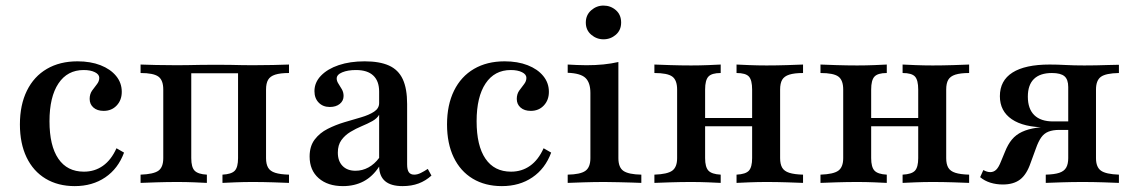

<svg xmlns="http://www.w3.org/2000/svg" viewBox="-20 -643 3980 675"><path d="M242.7 11.3Q183.9 11.3 140.3 -14.9Q96.8 -41.1 73.4 -89.9Q50 -138.7 50 -205.6Q50 -274.2 74.6 -324.2Q99.2 -374.2 144.8 -400.8Q190.3 -427.4 252.4 -427.4Q298.4 -427.4 333.5 -413.7Q368.5 -400 388.3 -375.8Q408.1 -351.6 408.1 -320.2Q408.1 -291.1 390.3 -272.2Q372.6 -253.2 344.4 -253.2Q321.8 -253.2 308.5 -264.9Q295.2 -276.6 295.2 -295.2Q295.2 -312.1 303.6 -324.2Q312.1 -336.3 320.6 -346.8Q329 -357.3 329 -369.4Q329 -381.5 313.7 -389.1Q298.4 -396.8 274.2 -396.8Q216.9 -396.8 185.5 -349.6Q154 -302.4 154 -216.9Q154 -130.6 185.1 -85.1Q216.1 -39.5 275 -39.5Q312.9 -39.5 341.9 -60.1Q371 -80.6 389.5 -121.8L416.1 -106.5Q395.2 -50 350 -19.4Q304.8 11.3 242.7 11.3Z M474.2 0V-29Q519.4 -30.6 536.7 -42.7Q554 -54.8 554 -87.1V-328.2Q554 -361.3 536.7 -373.8Q519.4 -386.3 474.2 -386.3V-416.1Q491.9 -415.3 529.4 -414.5Q566.9 -413.7 601.6 -413.7Q622.6 -413.7 642.3 -414.1Q662.1 -414.5 685.1 -414.9Q708.1 -415.3 739.5 -415.3Q771 -415.3 791.1 -414.9Q811.3 -414.5 828.6 -414.1Q846 -413.7 867.7 -413.7Q903.2 -413.7 940.3 -414.5Q977.4 -415.3 996 -416.1V-386.3Q965.3 -386.3 947.6 -380.6Q929.8 -375 922.6 -362.5Q915.3 -350 915.3 -328.2V-87.1Q915.3 -66.1 922.6 -53.6Q929.8 -41.1 947.6 -35.5Q965.3 -29.8 996 -29V0Q977.4 -0.8 940.3 -2Q903.2 -3.2 867.7 -3.2Q837.1 -3.2 807.3 -2Q777.4 -0.8 762.1 0V-29Q793.5 -30.6 805.2 -42.7Q816.9 -54.8 816.9 -87.1V-389.5L821 -385.5H649.2L652.4 -389.5V-87.1Q652.4 -54.8 664.5 -42.7Q676.6 -30.6 707.3 -29V0Q692.7 -0.8 663.3 -2Q633.9 -3.2 603.2 -3.2Q567.7 -3.2 530.2 -2Q492.7 -0.8 474.2 0Z M1185.5 11.3Q1132.3 11.3 1100.4 -16.5Q1068.5 -44.4 1068.5 -92.7Q1068.5 -129 1086.3 -152.4Q1104 -175.8 1131.9 -189.9Q1159.7 -204 1190.7 -213.3Q1221.8 -222.6 1249.6 -230.6Q1277.4 -238.7 1295.2 -250.4Q1312.9 -262.1 1312.9 -280.6V-321Q1312.9 -358.1 1292.3 -377.4Q1271.8 -396.8 1231.5 -396.8Q1202.4 -396.8 1183.1 -388.7Q1163.7 -380.6 1163.7 -366.9Q1163.7 -358.1 1169.8 -348.8Q1175.8 -339.5 1181.9 -329Q1187.9 -318.5 1187.9 -305.6Q1187.9 -288.7 1174.6 -277.8Q1161.3 -266.9 1139.5 -266.9Q1115.3 -266.9 1100.4 -282.3Q1085.5 -297.6 1085.5 -322.6Q1085.5 -353.2 1108.5 -377Q1131.5 -400.8 1171 -414.1Q1210.5 -427.4 1262.1 -427.4Q1314.5 -427.4 1347.6 -412.5Q1380.6 -397.6 1396 -364.5Q1411.3 -331.5 1411.3 -277.4V-65.3Q1411.3 -46 1417.3 -37.5Q1423.4 -29 1436.3 -29Q1447.6 -29 1459.7 -35.1Q1471.8 -41.1 1483.9 -49.2L1496.8 -25.8Q1476.6 -7.3 1451.6 2Q1426.6 11.3 1395.2 11.3Q1314.5 11.3 1312.9 -57.3Q1290.3 -22.6 1258.5 -5.6Q1226.6 11.3 1185.5 11.3ZM1229.8 -42.7Q1254 -42.7 1275.4 -54.4Q1296.8 -66.1 1312.9 -87.9V-239.5Q1305.6 -226.6 1289.1 -217.3Q1272.6 -208.1 1252 -199.6Q1231.5 -191.1 1212.1 -179.4Q1192.7 -167.7 1180.2 -150.4Q1167.7 -133.1 1167.7 -106.5Q1167.7 -76.6 1184.3 -59.7Q1200.8 -42.7 1229.8 -42.7Z M1744.4 11.3Q1685.5 11.3 1641.9 -14.9Q1598.4 -41.1 1575 -89.9Q1551.6 -138.7 1551.6 -205.6Q1551.6 -274.2 1576.2 -324.2Q1600.8 -374.2 1646.4 -400.8Q1691.9 -427.4 1754 -427.4Q1800 -427.4 1835.1 -413.7Q1870.2 -400 1889.9 -375.8Q1909.7 -351.6 1909.7 -320.2Q1909.7 -291.1 1891.9 -272.2Q1874.2 -253.2 1846 -253.2Q1823.4 -253.2 1810.1 -264.9Q1796.8 -276.6 1796.8 -295.2Q1796.8 -312.1 1805.2 -324.2Q1813.7 -336.3 1822.2 -346.8Q1830.6 -357.3 1830.6 -369.4Q1830.6 -381.5 1815.3 -389.1Q1800 -396.8 1775.8 -396.8Q1718.5 -396.8 1687.1 -349.6Q1655.6 -302.4 1655.6 -216.9Q1655.6 -130.6 1686.7 -85.1Q1717.7 -39.5 1776.6 -39.5Q1814.5 -39.5 1843.5 -60.1Q1872.6 -80.6 1891.1 -121.8L1917.7 -106.5Q1896.8 -50 1851.6 -19.4Q1806.5 11.3 1744.4 11.3Z M1975.8 0V-29Q2020.2 -29.8 2037.9 -42.3Q2055.6 -54.8 2055.6 -87.1V-316.1Q2055.6 -352.4 2038.3 -369Q2021 -385.5 1975.8 -387.1V-416.1Q1991.1 -415.3 2008.1 -414.5Q2025 -413.7 2041.9 -413.7Q2073.4 -413.7 2101.6 -416.5Q2129.8 -419.4 2154 -425V-87.1Q2154 -54 2172.2 -41.9Q2190.3 -29.8 2234.7 -29V0Q2222.6 -0.8 2201.6 -1.2Q2180.6 -1.6 2155.6 -2.4Q2130.6 -3.2 2105.6 -3.2Q2069.4 -3.2 2031.9 -2Q1994.4 -0.8 1975.8 0ZM2101.6 -504.8Q2077.4 -504.8 2058.5 -521Q2039.5 -537.1 2039.5 -563.7Q2039.5 -590.3 2058.5 -606.9Q2077.4 -623.4 2101.6 -623.4Q2126.6 -623.4 2145.2 -607.3Q2163.7 -591.1 2163.7 -563.7Q2163.7 -537.1 2145.2 -521Q2126.6 -504.8 2101.6 -504.8Z M2569.4 0V-29Q2601.6 -30.6 2612.9 -43.1Q2624.2 -55.6 2624.2 -87.1V-328.2Q2624.2 -361.3 2612.9 -373.8Q2601.6 -386.3 2569.4 -386.3V-416.1Q2584.7 -415.3 2614.5 -414.1Q2644.4 -412.9 2675 -412.9Q2710.5 -412.9 2747.6 -414.1Q2784.7 -415.3 2803.2 -416.1V-386.3Q2772.6 -386.3 2754.8 -380.6Q2737.1 -375 2729.8 -362.5Q2722.6 -350 2722.6 -328.2V-87.1Q2722.6 -66.1 2729.8 -53.6Q2737.1 -41.1 2754.8 -35.5Q2772.6 -29.8 2803.2 -29V0Q2784.7 -0.8 2747.6 -2Q2710.5 -3.2 2675 -3.2Q2644.4 -3.2 2614.5 -2Q2584.7 -0.8 2569.4 0ZM2280.6 0V-29Q2326.6 -30.6 2343.5 -43.1Q2360.5 -55.6 2360.5 -87.1V-328.2Q2360.5 -361.3 2343.5 -373.8Q2326.6 -386.3 2280.6 -386.3V-416.1Q2299.2 -415.3 2336.7 -414.1Q2374.2 -412.9 2409.7 -412.9Q2440.3 -412.9 2469.8 -414.1Q2499.2 -415.3 2513.7 -416.1V-386.3Q2482.3 -386.3 2470.6 -373.8Q2458.9 -361.3 2458.9 -328.2V-87.1Q2458.9 -55.6 2470.6 -43.1Q2482.3 -30.6 2513.7 -29V0Q2499.2 -0.8 2469.8 -2Q2440.3 -3.2 2409.7 -3.2Q2374.2 -3.2 2336.7 -2Q2299.2 -0.8 2280.6 0ZM2421 -199.2V-228.2H2662.1V-199.2Z M3153.2 0V-29Q3185.5 -30.6 3196.8 -43.1Q3208.1 -55.6 3208.1 -87.1V-328.2Q3208.1 -361.3 3196.8 -373.8Q3185.5 -386.3 3153.2 -386.3V-416.1Q3168.5 -415.3 3198.4 -414.1Q3228.2 -412.9 3258.9 -412.9Q3294.4 -412.9 3331.5 -414.1Q3368.5 -415.3 3387.1 -416.1V-386.3Q3356.5 -386.3 3338.7 -380.6Q3321 -375 3313.7 -362.5Q3306.5 -350 3306.5 -328.2V-87.1Q3306.5 -66.1 3313.7 -53.6Q3321 -41.1 3338.7 -35.5Q3356.5 -29.8 3387.1 -29V0Q3368.5 -0.8 3331.5 -2Q3294.4 -3.2 3258.9 -3.2Q3228.2 -3.2 3198.4 -2Q3168.5 -0.8 3153.2 0ZM2864.5 0V-29Q2910.5 -30.6 2927.4 -43.1Q2944.4 -55.6 2944.4 -87.1V-328.2Q2944.4 -361.3 2927.4 -373.8Q2910.5 -386.3 2864.5 -386.3V-416.1Q2883.1 -415.3 2920.6 -414.1Q2958.1 -412.9 2993.5 -412.9Q3024.2 -412.9 3053.6 -414.1Q3083.1 -415.3 3097.6 -416.1V-386.3Q3066.1 -386.3 3054.4 -373.8Q3042.7 -361.3 3042.7 -328.2V-87.1Q3042.7 -55.6 3054.4 -43.1Q3066.1 -30.6 3097.6 -29V0Q3083.1 -0.8 3053.6 -2Q3024.2 -3.2 2993.5 -3.2Q2958.1 -3.2 2920.6 -2Q2883.1 -0.8 2864.5 0ZM3004.8 -199.2V-228.2H3246V-199.2Z M3656.5 0V-29Q3687.1 -29.8 3704 -35.5Q3721 -41.1 3728.2 -53.6Q3735.5 -66.1 3735.5 -87.1V-337.1Q3735.5 -363.7 3722.2 -375Q3708.9 -386.3 3678.2 -386.3Q3636.3 -386.3 3614.9 -365.3Q3593.5 -344.4 3593.5 -303.2Q3593.5 -260.5 3616.1 -238.3Q3638.7 -216.1 3682.3 -216.1H3770.2V-195.2H3658.1Q3579 -195.2 3537.1 -223.8Q3495.2 -252.4 3495.2 -304.8Q3495.2 -359.7 3539.5 -387.9Q3583.9 -416.1 3670.2 -416.1Q3696.8 -416.1 3726.2 -414.5Q3755.6 -412.9 3791.9 -412.9Q3811.3 -412.9 3833.9 -413.3Q3856.5 -413.7 3877.8 -414.5Q3899.2 -415.3 3913.7 -415.3V-386.3Q3867.7 -385.5 3850.4 -373Q3833.1 -360.5 3833.1 -328.2V-87.1Q3833.1 -55.6 3850.4 -43.1Q3867.7 -30.6 3913.7 -29V0Q3895.2 -0.8 3858.9 -2Q3822.6 -3.2 3785.5 -3.2Q3749.2 -3.2 3712.1 -2Q3675 -0.8 3656.5 0ZM3505.6 5.6Q3482.3 5.6 3461.7 -0.8Q3441.1 -7.3 3425.8 -20.2L3437.1 -45.2Q3450 -37.9 3461.3 -37.9Q3473.4 -37.9 3482.3 -46.4Q3491.1 -54.8 3499.2 -75.8L3512.9 -108.9Q3523.4 -135.5 3537.5 -152.4Q3551.6 -169.4 3573 -179.4Q3594.4 -189.5 3625.4 -194Q3656.5 -198.4 3701.6 -198.4H3763.7V-186.3H3704Q3681.5 -186.3 3666.1 -180.2Q3650.8 -174.2 3640.7 -160.1Q3630.6 -146 3621.8 -121L3603.2 -70.2Q3589.5 -29.8 3566.5 -12.1Q3543.5 5.6 3505.6 5.6Z"/></svg>

Font: Playfair SemiBold
Style: Regular
Weight: 600
Designer: Claus Eggers Sørensen
Foundry: Claus Eggers Sørensen
Version: Version 2.001;gftools[0.9.30]